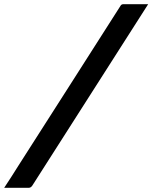

<svg xmlns="http://www.w3.org/2000/svg" viewBox="-45 -770 730 920"><path d="M665 -750Q526 -533 387.5 -315.5Q249 -98 110 119Q103 130 92 130H-25Q-7 103 10.5 75.5Q28 48 45 21Q167 -170 289.5 -361.5Q412 -553 533 -743Q537 -750 547 -750Z"/></svg>

Font: Recursive Sn Lnr St SmB
Style: Italic
Weight: 600
Italic angle: -15°
Version: Version 1.079;hotconv 1.0.112;makeotfexe 2.5.65598; ttfautoh